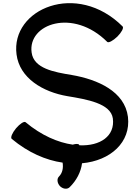

<svg xmlns="http://www.w3.org/2000/svg" viewBox="-20 -933 867 1196"><path d="M53 -68C156 18 266 65 370 80C375 112 370 144 347 167C333 181 336 208 354 227C373 245 399 248 414 233C456 192 484 139 491 84C668 68 796 -47 777 -205C757 -363 590 -438 426 -466C317 -484 190 -506 177 -606C152 -785 436 -884 648 -672C656 -664 684 -679 711 -705C737 -731 752 -759 744 -768C459 -1053 46 -878 83 -594C102 -446 247 -360 400 -334C521 -314 670 -289 683 -195C697 -86 605 -22 474 -28C474 -29 473 -30 473 -31C469 -38 453 -38 433 -32C342 -45 238 -89 139 -172C130 -179 104 -162 80 -134C56 -105 44 -76 53 -68Z"/></svg>

Font: Nupuram Expanded Bold
Style: Regular
Weight: 700
Width: 7
Designer: Santhosh Thottingal (santhosh.thottingal@gmail.com)
Foundry: SMC
Version: Version 1.000